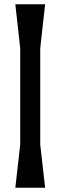

<svg xmlns="http://www.w3.org/2000/svg" viewBox="-20 -882 284 902"><path d="M52 -862 75 -655V-203L52 0H192L169 -203V-655L192 -862Z"/></svg>

Font: BackOut Medium
Style: Regular
Weight: 500
Designer: Frank Adebiaye
Foundry: Velvetyne Type Foundry
Version: Version 2.000;hotconv 1.0.109;makeotfexe 2.5.65596